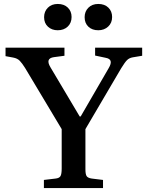

<svg xmlns="http://www.w3.org/2000/svg" viewBox="-20 -951 742 971"><path d="M202 0V-41L261 -48Q280 -50 286 -60.5Q292 -71 292 -99V-298L107 -607Q92 -631 80 -643.5Q68 -656 46 -660L8 -667V-710H306V-669L253 -662Q208 -656 235 -611L383 -362H388L530 -607Q543 -629 539.5 -642Q536 -655 513 -659L461 -670V-710H699V-669L651 -661Q634 -658 623 -647.5Q612 -637 593 -606L412 -298V-95Q412 -70 418 -60.5Q424 -51 444 -48L501 -41V0ZM477 -798Q446 -798 427 -816Q408 -834 408 -864Q408 -893 427 -912Q446 -931 477 -931Q509 -931 528 -912.5Q547 -894 547 -865Q547 -835 527 -816.5Q507 -798 477 -798ZM272 -798Q242 -798 222.5 -816Q203 -834 203 -864Q203 -893 222 -912Q241 -931 272 -931Q304 -931 323 -912.5Q342 -894 342 -865Q342 -835 322.5 -816.5Q303 -798 272 -798Z"/></svg>

Font: Literata 36pt Medium
Style: Regular
Weight: 500
Designer: Latin by Veronika Burian and Jose Scaglione. Greek by Irene Vlachou. Cyrillic by Vera Evstafieva.
Foundry: TypeTogether
Version: Version 3.002